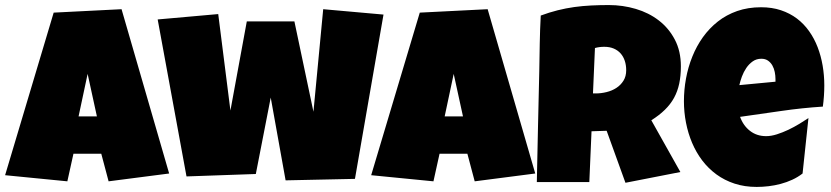

<svg xmlns="http://www.w3.org/2000/svg" viewBox="-36 -736 3324 768"><path d="M640.6 -42 398.4 -10.7 369.1 -121.1H257.8L233.4 -10.7L-15.6 -35.2L178.7 -685.5L450.2 -699.2ZM351.6 -270.5 314.5 -440.4 278.3 -270.5Z M1498 -677.7 1383.8 -20.5 1106.4 -14.6 1046.9 -345.7 987.3 -40 710 -30.3 594.7 -658.2 836.9 -679.7 885.7 -293.9 951.2 -650.4H1141.6L1217.8 -289.1L1256.8 -699.2Z M2105 -42 1862.8 -10.7 1833.5 -121.1H1722.2L1697.8 -10.7L1448.7 -35.2L1643.1 -685.5L1914.6 -699.2ZM1815.9 -270.5 1778.8 -440.4 1742.7 -270.5Z M2687.5 -470.7Q2687.5 -432.6 2680.9 -401.6Q2674.3 -370.6 2660.2 -344.7Q2646 -318.8 2623.5 -296.9Q2601.1 -274.9 2569.3 -254.9L2685.5 -47.9L2465.8 -4.9L2390.6 -212.9L2330.1 -210.9L2321.3 -7.8H2111.3Q2113.8 -119.1 2116 -229.5Q2118.2 -339.8 2121.1 -451.2Q2122.1 -507.3 2123 -562.5Q2124 -617.7 2127 -673.8Q2161.1 -686.5 2194.3 -694.8Q2227.5 -703.1 2261 -707.8Q2294.4 -712.4 2328.9 -714.1Q2363.3 -715.8 2399.4 -715.8Q2455.1 -715.8 2507.1 -700.4Q2559.1 -685.1 2599.1 -654.3Q2639.2 -623.5 2663.3 -577.6Q2687.5 -531.7 2687.5 -470.7ZM2468.8 -455.1Q2468.8 -475.6 2463.1 -492.7Q2457.5 -509.8 2446.5 -522.2Q2435.5 -534.7 2419.2 -541.7Q2402.8 -548.8 2380.9 -548.8Q2371.1 -548.8 2361.8 -547.6Q2352.5 -546.4 2343.8 -543.9L2335.9 -362.3H2347.7Q2368.7 -362.3 2390.4 -367.7Q2412.1 -373 2429.4 -384.3Q2446.8 -395.5 2457.8 -413.1Q2468.8 -430.7 2468.8 -455.1Z M3261.2 -394.5Q3261.2 -352.1 3255.4 -309.6Q3171.9 -304.2 3089.4 -292.2Q3006.8 -280.3 2924.3 -268.6Q2937 -233.4 2964.1 -212.4Q2991.2 -191.4 3028.8 -191.4Q3048.3 -191.4 3071.5 -198.7Q3094.7 -206.1 3117.7 -217Q3140.6 -228 3161.6 -240.7Q3182.6 -253.4 3197.8 -263.7L3174.3 -42Q3155.3 -27.3 3133.1 -17.1Q3110.8 -6.8 3086.9 -0.5Q3063 5.9 3038.6 8.8Q3014.2 11.7 2990.7 11.7Q2942.4 11.7 2902.3 -1.5Q2862.3 -14.6 2829.8 -38.3Q2797.4 -62 2772.9 -94.2Q2748.5 -126.5 2732.4 -164.6Q2716.3 -202.6 2708 -245.1Q2699.7 -287.6 2699.7 -331.1Q2699.7 -376.5 2708 -421.9Q2716.3 -467.3 2733.2 -509.3Q2750 -551.3 2775.6 -587.2Q2801.3 -623 2835.4 -649.9Q2869.6 -676.8 2912.8 -691.9Q2956.1 -707 3008.3 -707Q3051.8 -707 3087.6 -695.1Q3123.5 -683.1 3151.6 -661.9Q3179.7 -640.6 3200.4 -611.3Q3221.2 -582 3234.6 -547.1Q3248 -512.2 3254.6 -473.4Q3261.2 -434.6 3261.2 -394.5ZM3065.9 -419.9Q3065.9 -433.6 3063 -448Q3060.1 -462.4 3053.5 -474.1Q3046.9 -485.8 3036.1 -493.4Q3025.4 -501 3009.3 -501Q2989.7 -501 2974.9 -490.5Q2960 -480 2949.2 -464.1Q2938.5 -448.2 2931.6 -429.7Q2924.8 -411.1 2921.4 -395.5L3065.9 -409.2Z"/></svg>

Font: Luckiest Guy
Style: Regular
Weight: 400
Designer: Astigmatic (AOETI)
Foundry: Astigmatic (AOETI)
Version: Version 1.000